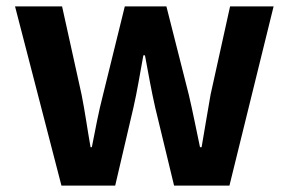

<svg xmlns="http://www.w3.org/2000/svg" viewBox="-20 -580 903 600"><path d="M172 0H340L397 -244C409 -296 417 -348 428 -407H433C444 -348 453 -297 465 -244L524 0H697L835 -560H699L638 -284C628 -229 620 -176 610 -120H605C593 -176 583 -229 570 -284L500 -560H370L302 -284C288 -230 278 -176 267 -120H263C253 -176 246 -229 235 -284L174 -560H27Z"/></svg>

Font: DAIFUKU Sans JP
Style: Bold
Weight: 700
Designer: Original font ‘Source Han Sans JP’ : Ryoko NISHIZUKA  (kana, bopomofo & ideographs); Paul D. Hunt (Latin, Greek & Cyrill
Foundry: Daifuku
Version: Version 1.001